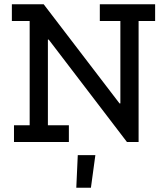

<svg xmlns="http://www.w3.org/2000/svg" viewBox="-20 -670 784 906"><path d="M409 216H340L347 62H430ZM634 -571V0H579L210 -483H206V-79H305V0H46V-79H120V-571H36V-650H186L544 -182H548V-571H451V-650H712V-571Z"/></svg>

Font: Zilla Slab Medium
Style: Regular
Weight: 500
Designer: Typotheque.com
Foundry: Typotheque type foundry
Version: Version 1.1; 2017